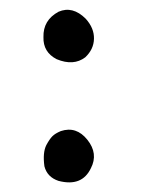

<svg xmlns="http://www.w3.org/2000/svg" viewBox="-20 -539 300 399"><path d="M101.6 -514.6Q130.9 -527.3 158.2 -500Q175.8 -480.5 175.3 -458.5Q174.8 -436.5 157.2 -419.9Q132.8 -401.4 97.7 -416Q69.3 -430.7 70.3 -461.9Q69.3 -497.1 101.6 -514.6ZM106.4 -266.6Q138.7 -277.3 161.6 -248.5Q184.6 -219.7 168.9 -189.5Q150.4 -150.4 101.6 -163.1Q78.1 -170.9 72.3 -193.4Q68.4 -221.7 76.2 -237.3Q83 -250 88.9 -255.9Q94.7 -261.7 106.4 -266.6Z"/></svg>

Font: JasonHandwriting3
Style: Regular
Weight: 400
Version: Version 1.24.9